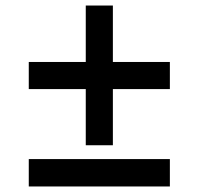

<svg xmlns="http://www.w3.org/2000/svg" viewBox="-20 -674 718 694"><path d="M290 -149V-352H84V-450H290V-654H388V-450H594V-352H388V-149ZM84 0V-99H594V0Z"/></svg>

Font: Archivo SemiExpanded SemiBold
Style: Regular
Weight: 600
Width: 6
Designer: Hector Gatti
Foundry: Omnibus-Type
Version: Version 2.001